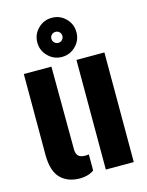

<svg xmlns="http://www.w3.org/2000/svg" viewBox="-127 -927 779 1015"><g transform="rotate(-15 263.0 -419.5)"><path d="M38 -159V-600H189L191 -146Q191 -122 203 -110.5Q215 -99 242 -99Q251 -99 260 -100.5V-12.5Q228 10 183 10Q117 10 77.5 -29.2Q38 -68.5 38 -159ZM326 0V-600H479V0ZM257 -635Q213 -635 181.5 -666.5Q150 -698 150 -742Q150 -786.5 181.5 -817.8Q213 -849 257 -849Q301.5 -849 332.8 -817.8Q364 -786.5 364 -742Q364 -698 332.8 -666.5Q301.5 -635 257 -635ZM257 -712Q270 -712 278.5 -720.8Q287 -729.5 287 -742Q287 -755 278.5 -763.5Q270 -772 257 -772Q244.5 -772 235.8 -763.5Q227 -755 227 -742Q227 -729.5 235.8 -720.8Q244.5 -712 257 -712Z"/></g></svg>

Font: Big Shoulders Stencil Text Thin Black
Style: Regular
Weight: 900
Version: Version 2.001